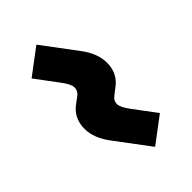

<svg xmlns="http://www.w3.org/2000/svg" viewBox="-17 -677 655 655"><g transform="rotate(45 310.0 -350.0)"><path d="M192 -296 113 -237 43 -330 163 -420Q211 -457 257 -457Q309 -457 338 -416Q354 -394 361.5 -387.5Q369 -381 381 -381Q397 -381 427 -404L506 -463L576 -370L456 -280Q408 -243 362 -243Q310 -243 281 -284Q269 -300 265 -305.5Q261 -311 254 -315Q247 -319 238 -319Q222 -319 192 -296Z"/></g></svg>

Font: Rootstock Sans Headline
Style: Bold
Weight: 700
Designer: Florian Karsten
Foundry: Florian Karsten
Version: Version 2.000;FEAKit 1.0